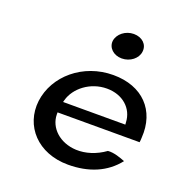

<svg xmlns="http://www.w3.org/2000/svg" viewBox="-128 -822 898 939"><g transform="rotate(20 321.0 -352.5)"><path d="M325 -641C321 -605 352 -575 395 -575C439 -575 476 -605 480 -641C485 -679 455 -708 411 -708C368 -708 330 -678 325 -641ZM191 -209V-220H618C619 -229 620 -236 620 -245C630 -389 538 -485 386 -485C228 -485 102 -376 85 -241C69 -107 168 3 326 3C433 3 520 -33 578 -107C555 -116 518 -130 487 -127C440 -93 387 -77 338 -79C252 -83 192 -140 191 -209ZM522 -289 523 -277H199L202 -288C220 -354 292 -412 379 -412C462 -412 519 -359 522 -289Z"/></g></svg>

Font: Bluebird
Style: LiExtObl
Weight: 300
Designer: Jasper
Foundry: Cannot Into Space Fonts
Version: Version 0.98